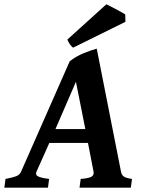

<svg xmlns="http://www.w3.org/2000/svg" viewBox="-47 -868 658 888"><path d="M209.5 -271H347.7L304.2 -489.7ZM359.9 -207H181.2L121.6 -73.7Q115.2 -59.1 129.6 -52Q144 -44.9 180.2 -40.5L174.8 0H-26.9L-21.5 -40.5Q10.3 -46.4 27.1 -52.7Q43.9 -59.1 50.3 -73.7L275.4 -584.5Q303.7 -606.9 337.9 -621.1Q372.1 -635.3 400.4 -643.1L512.7 -73.7Q515.1 -60.1 524.9 -52.2Q534.7 -44.4 563.5 -40.5L558.1 0H320.8L326.2 -40.5Q361.8 -43 375.2 -50.3Q388.7 -57.6 385.7 -73.7ZM532.2 -801.3 533.2 -767.1 291 -647.5Q284.2 -651.9 276.4 -663.1Q268.6 -674.3 264.6 -685.1L444.8 -848.1Q452.1 -845.2 470.9 -835.2Q489.7 -825.2 508.3 -815.2Q526.9 -805.2 532.2 -801.3Z"/></svg>

Font: Gentium Book Plus
Style: Bold Italic
Weight: 700
Italic angle: -8°
Designer: Victor Gaultney, Annie Olsen, Iska Routamaa, Becca Hirsbrunner
Foundry: SIL International
Version: Version 6.101